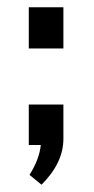

<svg xmlns="http://www.w3.org/2000/svg" viewBox="-20 -400 258 527"><path d="M154 -267H59V-380H154ZM59 -2V-113H154V-19Q154 47 94 107L61 80Q88 37 92 -2Z"/></svg>

Font: Gemunu Libre SemiBold
Style: Regular
Weight: 600
Designer: Puspanada Ekanayake, Sola Matas, Pathum Egodawatta, Kosala Senevirathne
Foundry: mooniak
Version: Version 1.100